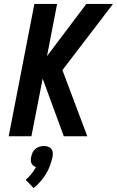

<svg xmlns="http://www.w3.org/2000/svg" viewBox="-20 -690 592 972"><path d="M303 0 196 -292 139 0H24L154 -670H269L218 -406L417 -670H552L296 -335L422 0ZM150 262 110 220Q127 206 139.5 190Q152 174 162 156Q154 153 148 148Q142 143 139 136Q136 129 136 120.5Q136 112 138 104Q140 93 145 82Q150 71 159.5 63.5Q169 56 180 52.5Q191 49 202 49Q213 49 223 52.5Q233 56 239.5 63.5Q246 71 247 82Q248 93 246 104Q241 126 233.5 147.5Q226 169 213.5 189.5Q201 210 185 228.5Q169 247 150 262Z"/></svg>

Font: Lode Term
Style: Bold Italic
Weight: 700
Italic angle: -11°
Monospace: yes
Designer: Belleve Invis
Foundry: Belleve Invis
Version: Version 29.2.0